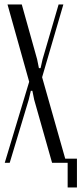

<svg xmlns="http://www.w3.org/2000/svg" viewBox="-20 -719 363 848"><path d="M76.2 -699.2 144 -457 151.9 -418H159.2L168 -457L238.8 -699.2H259.8L166 -377.9L268.1 -18.1H319.8V108.9H278.8V0H210L130.9 -278.8L123 -317.9H116.2L106.9 -278.8L22.9 0H1L108.9 -357.9L13.2 -699.2Z"/></svg>

Font: Moniqa Narrow Heading
Style: Regular
Weight: 400
Width: 4
Designer: Rajesh Rajput
Foundry: Rajesh Rajput
Version: Version 1.000